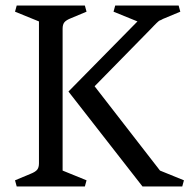

<svg xmlns="http://www.w3.org/2000/svg" viewBox="-20 -670 682 690"><path d="M492 0 226 -341 474 -593 388 -628 394 -650H622L628 -628L573 -605Q565 -602 562 -600Q559 -598 555.5 -597Q552 -596 548.5 -592.5Q545 -589 543 -587.5Q541 -586 534.5 -579Q528 -572 523 -567L320 -360L555 -57L641 -22L635 0ZM205 -567V-57L291 -22L285 0H40L34 -22L89 -45Q107 -52 113.5 -60Q120 -68 120 -83V-593L34 -628L40 -650H285L291 -628L236 -605Q218 -598 211.5 -590Q205 -582 205 -567Z"/></svg>

Font: Fenix
Style: Regular
Weight: 400
Designer: Fernando Diaz
Foundry: Fernando Diaz
Version: 004.301